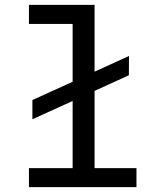

<svg xmlns="http://www.w3.org/2000/svg" viewBox="-20 -770 640 790"><path d="M369.1 -475.1V-750H99.1V-671.4H278.8V-433.6L113.3 -358.4V-279.3L278.8 -354.5V-78.1H99.1V0H541.5V-78.1H369.1V-396L510.3 -460.4L510.7 -539.6Z"/></svg>

Font: Roboto Mono
Style: Regular
Weight: 400
Monospace: yes
Designer: Google
Version: Version 3.000